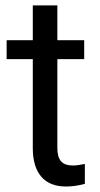

<svg xmlns="http://www.w3.org/2000/svg" viewBox="-20 -676 367 706"><path d="M190.9 -656.2V-528.3H289.6V-458.5H190.9V-130.9Q190.9 -99.1 204.1 -83.3Q217.3 -67.4 249 -67.4Q264.6 -67.4 292 -73.2V0Q256.3 9.8 222.7 9.8Q162.1 9.8 131.3 -26.9Q100.6 -63.5 100.6 -130.9V-458.5H4.4V-528.3H100.6V-656.2Z"/></svg>

Font: Roboto-o
Style: o-Regular
Weight: 400
Designer: Google
Version: Version 2.134; 2016; ttfautohint (v1.6)